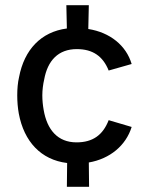

<svg xmlns="http://www.w3.org/2000/svg" viewBox="-20 -711 564 735"><path d="M273 -166C201 -166 160 -214 147 -291C144 -308 142 -327 142 -346C142 -367 145 -389 149 -406C162 -479 203 -523 274 -523C335 -523 374 -496 396 -441L484 -466C463 -537 401 -587 318 -600L320 -691H234L236 -602C137 -589 73 -521 53 -416C48 -395 46 -370 46 -346C46 -322 48 -298 52 -276C72 -169 137 -99 237 -87L236 4H321L320 -89C401 -103 462 -154 484 -225L396 -251C374 -194 335 -166 273 -166Z"/></svg>

Font: Arthouse Owned Medium
Style: Regular
Weight: 500
Designer: Jeremy Tribby
Foundry: Tribby Type
Version: Version 1.000;PS 001.000;hotconv 1.0.88;makeotf.lib2.5.64775